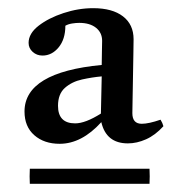

<svg xmlns="http://www.w3.org/2000/svg" viewBox="-20 -650 430 470"><path d="M293 -299Q240 -299 228 -351Q180 -298 126 -298Q88 -298 64 -319Q40 -340 40 -377Q40 -473 229 -491Q229 -507 229.5 -523.5Q230 -540 230 -550Q230 -570 215 -582Q200 -594 174 -594Q166 -594 156.5 -592.5Q147 -591 140 -587Q140 -554 123.5 -534Q107 -514 84 -514Q70 -514 60 -523Q50 -532 50 -545Q50 -568 74.5 -587Q99 -606 135.5 -618Q172 -630 208 -630Q255 -630 281 -610Q307 -590 307 -554Q307 -545 306.5 -518.5Q306 -492 305.5 -460Q305 -428 304.5 -403Q304 -378 304 -373Q304 -347 327 -347Q344 -347 373 -357Q378 -349 380 -341Q360 -319 337.5 -309Q315 -299 293 -299ZM346 -200H53Q52 -218 53 -237H346Q347 -218 346 -200ZM227 -372 229 -463Q206 -461 181 -455.5Q156 -450 139 -435Q122 -420 122 -391Q122 -348 164 -348Q189 -348 227 -372Z"/></svg>

Font: Tiro Devanagari Sanskrit
Style: Regular
Weight: 400
Designer: Devanagari: John Hudson & Fiona Ross. Latin: John Hudson.
Foundry: Tiro Typeworks Ltd.
Version: Version 1.52